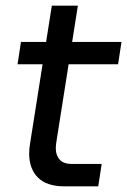

<svg xmlns="http://www.w3.org/2000/svg" viewBox="-20 -658 449 678"><path d="M207 0Q145 0 114 -31Q83 -62 83 -116Q83 -132 86 -150L163 -638H255L180 -163Q177 -146 177 -134Q177 -110 190.5 -94.5Q204 -79 234 -79H339L327 0ZM42 -431 54 -510H409L397 -431Z"/></svg>

Font: MuseoModerno
Style: Italic
Weight: 400
Italic angle: -9°
Designer: Pablo Cosgaya, Héctor Gatti, Marcela Romero, and the Authors of The MuseoModerno Project.
Foundry: Omnibus-Type Team
Version: Version 1.003